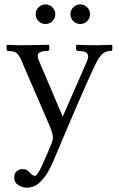

<svg xmlns="http://www.w3.org/2000/svg" viewBox="-20 -638 549 888"><path d="M319.1 -540.3Q305.7 -553.7 305.7 -572.3Q305.7 -590.8 319.1 -604.2Q332.5 -617.7 351.1 -617.7Q369.6 -617.7 383.1 -604.2Q396.5 -590.8 396.5 -572.3Q396.5 -553.7 383.1 -540.3Q369.6 -526.9 351.1 -526.9Q332.5 -526.9 319.1 -540.3ZM158.4 -540.3Q145 -553.7 145 -572.3Q145 -590.8 158.4 -604.2Q171.9 -617.7 190.4 -617.7Q209 -617.7 222.4 -604.2Q235.8 -590.8 235.8 -572.3Q235.8 -553.7 222.4 -540.3Q209 -526.9 190.4 -526.9Q171.9 -526.9 158.4 -540.3ZM208 -409.7Q208 -406.2 204.6 -404.1Q201.2 -401.9 197.3 -401.9Q154.3 -401.9 154.3 -379.9Q154.3 -371.1 160.2 -356.9L270 -98.6L381.3 -352.5Q387.7 -366.7 387.7 -376.5Q387.7 -401.9 346.2 -401.9H341.8Q338.4 -401.9 335.2 -404.3Q332 -406.7 332 -409.2V-427.7L334 -430.7Q393.1 -428.7 428.2 -428.7L497.1 -430.7L499.5 -428.7V-409.7Q499.5 -401.9 488.8 -401.9Q475.6 -401.9 464.4 -396Q453.1 -390.1 444.1 -378.2Q435.1 -366.2 429.9 -357.2Q424.8 -348.1 418 -334Q362.8 -217.3 240.7 74.2Q231 97.7 224.9 111.1Q218.8 124.5 208 145.8Q197.3 167 187.5 179.4Q177.7 191.9 164.6 204.8Q151.4 217.8 136.2 223.9Q121.1 230 104 230Q84.5 230 65.2 218.5Q45.9 207 45.9 183.1Q45.9 163.1 57.9 153.6Q69.8 144 84.5 144Q103.5 144 115.2 157.7Q130.4 175.3 141.6 175.3Q147 175.3 155.8 162.4Q164.6 149.4 176.5 123Q188.5 96.7 196.3 78.1Q204.1 59.6 217.3 28.3Q224.6 11.7 224.6 -2.9Q224.6 -20.5 208 -59.6L81.5 -352.5Q69.8 -381.8 57.9 -391.8Q45.9 -401.9 20.5 -401.9Q10.7 -401.9 10.7 -409.2V-428.7L13.2 -430.7Q56.6 -428.7 87.4 -428.7L206.1 -430.7L208 -427.7Z"/></svg>

Font: Libertinage
Style: f
Weight: 400
Designer: OSP
Foundry: OSP
Version: Version 1.0; 2008; OFL relea